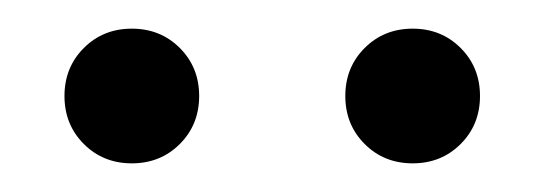

<svg xmlns="http://www.w3.org/2000/svg" viewBox="-20 -702 380 134"><path d="M72 -588Q52 -588 38.5 -601.5Q25 -615 25 -635Q25 -655 38.5 -668.5Q52 -682 72 -682Q92 -682 105.5 -668.5Q119 -655 119 -635Q119 -615 105.5 -601.5Q92 -588 72 -588ZM268 -588Q248 -588 234.5 -601.5Q221 -615 221 -635Q221 -655 234.5 -668.5Q248 -682 268 -682Q288 -682 301.5 -668.5Q315 -655 315 -635Q315 -615 301.5 -601.5Q288 -588 268 -588Z"/></svg>

Font: Retni Sans
Style: Regular
Weight: 400
Designer: Vitaly Kuzmin
Foundry: ParaType Ltd.
Version: Version 1.00;March 2, 2019;FontCreator 11.5.0.2425 64-bit; t